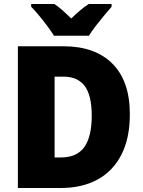

<svg xmlns="http://www.w3.org/2000/svg" viewBox="-20 -947 720 967"><path d="M634 -372Q634 -250 591 -167Q548 -84 470 -42Q392 0 284 0H70V-714H299Q459 -714 546.5 -626Q634 -538 634 -372ZM442 -365Q442 -467 406.5 -514Q371 -561 299 -561H255V-154H287Q367 -154 404.5 -206Q442 -258 442 -365ZM252 -767Q239 -788 218.5 -815.5Q198 -843 176 -869.5Q154 -896 137 -913V-927H254Q276 -912 295.5 -894.5Q315 -877 339 -854Q363 -877 384 -895Q405 -913 427 -927H542V-913Q526 -895 504.5 -869Q483 -843 462 -816Q441 -789 428 -767Z"/></svg>

Font: Noto Sans Ethiopic SemiCondensed Black
Style: Regular
Weight: 900
Width: 4
Designer: Monotype Design Team
Foundry: Monotype Imaging Inc.
Version: Version 2.102; ttfautohint (v1.8.4.7-5d5b)